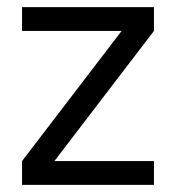

<svg xmlns="http://www.w3.org/2000/svg" viewBox="-20 -520 495 540"><path d="M42 -67 322 -433H42V-500H413V-433L133 -67H413V0H42Z"/></svg>

Font: Cairo
Style: Regular
Weight: 400
Designer: Mohamed Gaber, the designers of Titillium
Foundry: Kief Type Foundry
Version: Version 2.009; ttfautohint (v1.5.33-1714) -l 8 -r 50 -G 200 